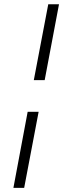

<svg xmlns="http://www.w3.org/2000/svg" viewBox="-20 -694 301 915"><path d="M164.1 -161.1 95.2 201.2H43.9L111.8 -161.1ZM261.2 -673.8 192.9 -312H141.1L210 -673.8Z"/></svg>

Font: Common Serif Medium
Style: Italic
Weight: 500
Italic angle: -12°
Designer: Philipp H. Poll, Khaled Hosny
Foundry: Stefan Peev, Context Ltd.
Version: Version 1.026